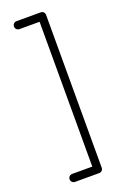

<svg xmlns="http://www.w3.org/2000/svg" viewBox="-136 -499 490 770"><g transform="rotate(-20 108.5 -114.0)"><path d="M129.7 195H43.7C34.3 195 26.7 202.6 26.7 212C26.7 221.4 34.3 229 43.7 229H146.7C156.5 229 163.7 221.8 163.7 212V-440C163.7 -449.8 156.5 -457 146.7 -457H43.7C34.3 -457 26.7 -449.4 26.7 -440C26.7 -430.6 34.3 -423 43.7 -423H129.7Z"/></g></svg>

Font: LetsTrace
Style: basic
Weight: 500
Version: Version 002.000